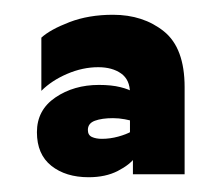

<svg xmlns="http://www.w3.org/2000/svg" viewBox="-20 -718 300 260"><path d="M163 -553Q157 -555 149 -556.5Q141 -558 133 -558Q118 -558 108.5 -554.5Q99 -551 99 -542Q99 -535 104.5 -532.5Q110 -530 118 -530Q129 -530 140 -533Q151 -536 158 -540L163 -505Q156 -495 139.5 -486.5Q123 -478 100 -478Q69 -478 49.5 -493.5Q30 -509 30 -539Q30 -569 55 -586Q80 -603 114 -603Q131 -603 143 -600Q155 -597 161 -593ZM156 -592Q156 -610 144 -618.5Q132 -627 113 -627Q92 -627 71 -618Q50 -609 36 -595V-667Q48 -678 74 -688Q100 -698 133 -698Q174 -698 202 -675.5Q230 -653 230 -600V-482H160V-518L156 -527Z"/></svg>

Font: Roundo Variable
Style: Regular
Weight: 200
Designer: Shiva Nallaperumal
Foundry: Indian Type Foundry
Version: Version 2.000